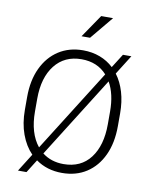

<svg xmlns="http://www.w3.org/2000/svg" viewBox="-103 -1012 883 1127"><g transform="rotate(10 338.5 -448.0)"><path d="M615.7 -393.6V-317.9Q615.7 -217.8 581.5 -144.3Q547.4 -70.8 485.4 -30.5Q423.3 9.8 339.4 9.8Q250 9.8 183.6 -37.6L134.3 41H83.5L150.4 -65.4Q108.4 -108.4 85 -172.6Q61.5 -236.8 61.5 -317.9V-393.6Q61.5 -493.2 96.2 -566.7Q130.9 -640.1 193.1 -680.4Q255.4 -720.7 338.4 -720.7Q393.1 -720.7 439.2 -703.1Q485.4 -685.5 520 -652.8L572.3 -735.4H622.6L549.8 -619.6Q581.5 -577.6 598.6 -520.3Q615.7 -462.9 615.7 -393.6ZM121.6 -317.9Q121.6 -189 181.6 -114.7L489.7 -604Q432.6 -667.5 338.4 -667.5Q237.3 -667.5 179.4 -593.8Q121.6 -520 121.6 -394.5ZM555.7 -317.9V-394.5Q555.7 -498 516.6 -566.9L212.9 -84Q265.6 -43 339.4 -43Q442.9 -43 499.3 -117.2Q555.7 -191.4 555.7 -317.9ZM314 -800.3 407.2 -937H478L364.7 -800.3Z"/></g></svg>

Font: Vazirmatn RD ExtraLight
Style: Regular
Weight: 200
Designer: Saber Rastikerdar
Foundry: Saber Rastikerdar
Version: Version 32.102